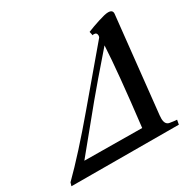

<svg xmlns="http://www.w3.org/2000/svg" viewBox="-186 -835 994 994"><g transform="rotate(-30 311.0 -338.5)"><path d="M613 -22C606 -22 599 -23 591 -24C574 -26 563 -28 560 -31C547 -39 543 -57 546 -86L607 -659C608 -674 600 -682 581 -682C568 -682 548 -677 520 -668C493 -659 469 -651 448 -642L453 -619C456 -620 458 -621 460 -621C473 -621 479 -615 479 -602C479 -597 477 -592 473 -588C469 -584 387 -487 228 -298C131 -183 46 -89 -27 -17L-33 3L608 5ZM480 -543C475 -442 460 -286 435 -75L91 -78L290 -321C325 -364 389 -438 480 -543Z"/></g></svg>

Font: GFS Pyrsos
Style: Regular
Weight: 400
Designer: George Matthiopoulos
Foundry: George Matthiopoulos
Version: Version 1.0